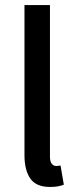

<svg xmlns="http://www.w3.org/2000/svg" viewBox="-20 -729 304 761"><path d="M178 12Q123 12 100 -21.5Q77 -55 77 -114V-709H178V-108Q178 -88 185.5 -79.5Q193 -71 202 -71Q206 -71 209.5 -71.5Q213 -72 220 -73L233 3Q223 7 210 9.5Q197 12 178 12Z"/></svg>

Font: Assistant SemiBold
Style: Regular
Weight: 600
Designer: Hebrew By Ben Nathan, Latin by Paul Hunt
Version: Version 3.000